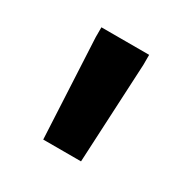

<svg xmlns="http://www.w3.org/2000/svg" viewBox="-79 -721 409 418"><g transform="rotate(30 125.0 -512.5)"><path d="M172.5 -375H77.5L65 -625V-650H185V-625Z"/></g></svg>

Font: Familjen Grotesk Variable
Style: Regular
Weight: 400
Designer: Anders Wikstroem, Jonas Baeckman, Matilda Gysing, Kristian Moeller
Foundry: Familjen STHLM AB
Version: Version 2.000